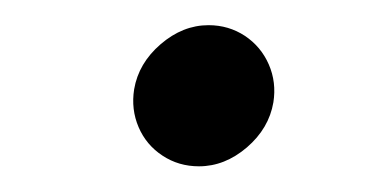

<svg xmlns="http://www.w3.org/2000/svg" viewBox="-20 -401 295 151"><path d="M85.5 -330.8Q89 -351.3 106.3 -366.2Q123.7 -381.2 144 -381.2Q159.8 -381.2 172.6 -372.8Q185.3 -364.3 191.4 -350.3Q197.5 -336.3 195 -320.5Q191.5 -300 174.2 -285.1Q156.8 -270.2 136.5 -270.2Q120.5 -270.2 107.8 -278.6Q95 -287 89 -301Q83 -315 85.5 -330.8Z"/></svg>

Font: Oak Sans Light Italic
Style: Regular
Weight: 400
Italic angle: -9.5°
Foundry: Erik Kennedy, Walven
Version: Version 1.000;Glyphs 3.1.2 (3151)